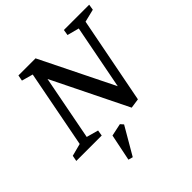

<svg xmlns="http://www.w3.org/2000/svg" viewBox="-228 -773 1159 1159"><g transform="rotate(-45 351.0 -193.5)"><path d="M454 9 217 -473 137 -58 213 -37 207 0H-10L-3 -37L77 -58L173 -555L101 -575L108 -612H254L486 -142L566 -555L490 -575L496 -612H712L706 -575L624 -555L516 0ZM247 225 218 217 253 46 333 29 350 48Z"/></g></svg>

Font: Manuale Medium
Style: Italic
Weight: 500
Italic angle: -11°
Version: Version 1.002